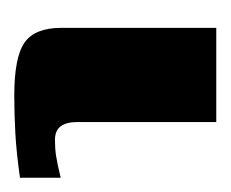

<svg xmlns="http://www.w3.org/2000/svg" viewBox="-53 -519 323 269"><g transform="rotate(-90 108.5 -384.5)"><path d="M72 -243V-438Q72 -453 66 -461Q60 -469 47 -469Q35 -469 25 -467.5Q15 -466 -6 -461V-518Q29 -523 56 -524.5Q83 -526 109 -526Q163 -526 183.5 -511.5Q204 -497 204 -460V-243Z"/></g></svg>

Font: Genos ExtraBold
Style: Regular
Weight: 800
Designer: Robert E. Leuschke
Foundry: Robert E. Leuschke
Version: Version 1.010